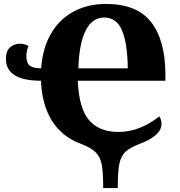

<svg xmlns="http://www.w3.org/2000/svg" viewBox="-20 -745 915 975"><path d="M390 -15Q295 -50 244 -131.5Q193 -213 188 -335Q10 -335 10 -447Q10 -485 30.5 -504Q51 -523 82 -523Q94 -523 106 -519.5Q118 -516 125 -511Q114 -489 114 -460Q114 -425 131.5 -411.5Q149 -398 189 -398Q196 -499 238 -572.5Q280 -646 352 -685.5Q424 -725 518 -725Q676 -725 748 -632Q820 -539 820 -364V-335H375Q381 -194 432.5 -134.5Q484 -75 581 -75Q689 -75 789 -154Q800 -138 800 -117Q800 -84 770 -58.5Q740 -33 688 -14Q638 5 615.5 27.5Q593 50 585.5 89.5Q578 129 578 210H504Q504 130 496.5 90.5Q489 51 465.5 28Q442 5 390 -15ZM629 -398Q627 -528 599 -592Q571 -656 509 -656Q449 -656 415.5 -591Q382 -526 378 -398Z"/></svg>

Font: Noto Serif ExtraBold
Style: Regular
Weight: 800
Designer: Monotype Design Team
Foundry: Monotype Imaging Inc.
Version: Version 1.001